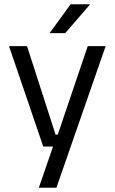

<svg xmlns="http://www.w3.org/2000/svg" viewBox="-20 -703 534 895"><path d="M285.5 -75.5 243 -57 389 -488H472.5L243 172H161L238 -51L273.5 -20H181.5L22 -488H106L239 -75.5ZM309 -683H399V-681.5L284 -548.5H212V-549.5Z"/></svg>

Font: Anek Bangla Medium
Style: Regular
Weight: 400
Version: Version 1.003